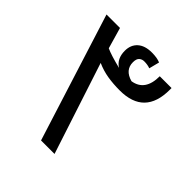

<svg xmlns="http://www.w3.org/2000/svg" viewBox="-192 -828 956 956"><g transform="rotate(45 286.0 -350.0)"><path d="M36 -674H131L163 -563Q195 -548 268 -530Q228 -555 228 -611Q228 -652 254.5 -676Q281 -700 330 -700Q367 -700 390 -690L376 -635Q358 -642 334 -642Q319 -642 308 -632.5Q297 -623 297 -599Q297 -544 359 -527Q441 -540 441 -644H524V-632Q524 -453 350 -453Q304 -453 264 -459.5Q224 -466 186 -483L344 0H249Z"/></g></svg>

Font: Noto Kufi Arabic
Style: Regular
Weight: 400
Designer: Monotype Design Team, David Williams, Khaled Hosny
Foundry: Google LLC
Version: Version 2.109; ttfautohint (v1.8.4.7-5d5b)